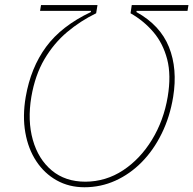

<svg xmlns="http://www.w3.org/2000/svg" viewBox="-20 -748 783 777"><path d="M84 -355.5Q104.5 -474.1 166.7 -558.6Q229 -643.1 347.7 -699.2L348.1 -704.1H142.1L146 -727.5H374.5L369.1 -694.3Q305.7 -663.6 251.7 -618.2Q197.8 -572.8 159.9 -508.5Q122.1 -444.3 106.9 -356.4Q90.8 -260.3 112.8 -182.1Q134.8 -104 189.5 -58.3Q244.1 -12.7 325.7 -12.7Q408.7 -13.2 478 -58.8Q547.4 -104.5 595 -182.4Q642.6 -260.3 658.7 -356.4Q673.3 -443.8 656.5 -508.3Q639.6 -572.8 600.6 -618.4Q561.5 -664.1 508.3 -694.3L513.2 -727.5H742.7L738.8 -704.1H532.7L532.2 -699.2Q628.4 -646 663.8 -557.6Q699.2 -469.2 680.7 -355.5Q667.5 -274.9 634.5 -207.8Q601.6 -140.6 553.7 -92Q505.9 -43.5 446.8 -16.8Q387.7 9.8 321.8 9.8Q259.3 9.8 209.5 -18.1Q159.7 -45.9 127 -95.5Q94.2 -145 82.5 -211.4Q70.8 -277.8 84 -355.5Z"/></svg>

Font: Inter 16pt Thin
Style: Italic
Weight: 250
Italic angle: -9.3988°
Version: Version 4.001;git-66647c0bb